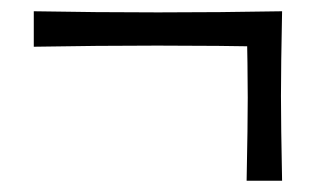

<svg xmlns="http://www.w3.org/2000/svg" viewBox="-20 -471 561 341"><path d="M481 -451 478 -388Q366 -390 259.5 -390Q153 -390 40 -388V-451Q261 -447 481 -451ZM418 -445 481 -451Q480 -399 479.5 -364Q479 -329 479 -300.5Q479 -272 479.5 -237.5Q480 -203 481 -150H418Q419 -203 419.5 -236.5Q420 -270 420 -297.5Q420 -325 419.5 -359Q419 -393 418 -445Z"/></svg>

Font: Ruwudu
Style: Regular
Weight: 400
Designer: Becca Hirsbrunner Spalinger
Foundry: SIL International
Version: Version 3.000